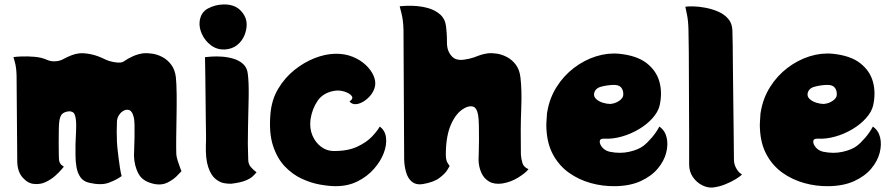

<svg xmlns="http://www.w3.org/2000/svg" viewBox="-20 -816 3992 857"><path d="M767 -127Q768 -115 773.5 -97.5Q779 -80 784.5 -66Q790 -52 790 -52Q785 -46 769 -30Q753 -14 728.5 -1.5Q704 11 673 6Q618 -4 598.5 -40Q579 -76 578 -122Q578 -130 579 -153Q580 -176 580.5 -204.5Q581 -233 580.5 -258.5Q580 -284 576 -296Q570 -319 558 -324Q546 -329 533 -322.5Q520 -316 511 -302Q502 -288 502 -272Q501 -247 501 -229Q501 -211 502 -182Q502 -175 504 -156Q506 -137 509 -113Q512 -89 515.5 -66.5Q519 -44 523 -30Q498 -12 464.5 0Q431 12 379 0Q352 -6 339 -25Q326 -44 321.5 -69.5Q317 -95 317 -122Q317 -149 317 -172Q317 -183 318.5 -207Q320 -231 320 -257.5Q320 -284 315 -300Q311 -313 302.5 -316.5Q294 -320 288 -319Q272 -318 260.5 -310Q249 -302 245 -277Q243 -265 242.5 -237.5Q242 -210 242 -179.5Q242 -149 242.5 -126Q243 -103 244 -99Q247 -85 256 -78.5Q265 -72 265 -72Q265 -72 254.5 -59.5Q244 -47 226 -31Q208 -15 184 -3.5Q160 8 132 5Q105 3 81.5 -23Q58 -49 57 -95L54 -479Q53 -515 46.5 -538Q40 -561 40 -561Q50 -563 76 -564Q102 -565 134 -562.5Q166 -560 192 -548Q208 -541 228.5 -542.5Q249 -544 264 -553Q281 -562 298.5 -569Q316 -576 334 -578Q355 -580 385 -574Q415 -568 447 -552Q467 -542 494 -538Q521 -534 531 -541Q551 -555 573.5 -565Q596 -575 619 -578Q636 -580 659.5 -576.5Q683 -573 705.5 -561Q728 -549 744.5 -527Q761 -505 765 -471Q768 -442 768.5 -395.5Q769 -349 768 -297.5Q767 -246 766.5 -200.5Q766 -155 767 -127Z M982 -595Q948 -594 921.5 -614Q895 -634 881.5 -663.5Q868 -693 871 -720Q876 -761 908 -778Q940 -795 975 -796Q1025 -798 1053 -770Q1081 -742 1081 -706Q1081 -682 1070.5 -657Q1060 -632 1038 -614.5Q1016 -597 982 -595ZM1088 -101Q1089 -83 1099.5 -70.5Q1110 -58 1125 -47Q1118 -38 1107 -28Q1096 -18 1074.5 -9.5Q1053 -1 1013 4Q1000 5 980 1.5Q960 -2 940.5 -18.5Q921 -35 909 -71.5Q897 -108 899 -172Q900 -183 899.5 -215Q899 -247 898.5 -291Q898 -335 897.5 -382Q897 -429 896.5 -469.5Q896 -510 895.5 -535.5Q895 -561 895 -561Q904 -562 925.5 -563.5Q947 -565 973 -563Q999 -561 1023.5 -553.5Q1048 -546 1065.5 -530Q1083 -514 1086 -487Q1091 -449 1090 -385.5Q1089 -322 1087 -247.5Q1085 -173 1088 -101Z M1654 -432Q1650 -411 1636 -393Q1622 -375 1603.5 -363.5Q1585 -352 1568 -351Q1551 -350 1540 -363Q1559 -376 1549.5 -388Q1540 -400 1518 -407Q1496 -414 1475 -411Q1423 -403 1398 -366.5Q1373 -330 1366 -283Q1361 -243 1374.5 -211.5Q1388 -180 1412.5 -161.5Q1437 -143 1466 -142Q1531 -141 1574 -161Q1617 -181 1641.5 -207.5Q1666 -234 1675 -251Q1699 -234 1703 -202Q1707 -170 1693 -133Q1679 -96 1649 -62Q1619 -28 1576 -6.5Q1533 15 1478 15Q1449 15 1409 8Q1369 1 1327.5 -18Q1286 -37 1251.5 -73Q1217 -109 1198.5 -166Q1180 -223 1187 -306Q1192 -370 1221.5 -419.5Q1251 -469 1294 -503.5Q1337 -538 1384.5 -556.5Q1432 -575 1475 -576Q1518 -577 1553 -563Q1588 -549 1612 -526.5Q1636 -504 1647 -479Q1658 -454 1654 -432Z M2305 -127Q2306 -109 2311.5 -89.5Q2317 -70 2339 -61Q2326 -44 2293 -23.5Q2260 -3 2222 3Q2187 8 2163.5 -5.5Q2140 -19 2128.5 -45Q2117 -71 2116 -101Q2116 -109 2117 -134.5Q2118 -160 2118 -193Q2118 -226 2117.5 -256Q2117 -286 2114 -303Q2108 -336 2090.5 -340.5Q2073 -345 2051 -332Q2016 -312 1993.5 -261.5Q1971 -211 1970 -133Q1969 -102 1978 -88.5Q1987 -75 1987 -75Q1987 -75 1977 -58Q1967 -41 1941 -21.5Q1915 -2 1865 6Q1837 10 1819 -4.5Q1801 -19 1793 -46Q1785 -73 1784 -103L1781 -684Q1780 -725 1772 -756.5Q1764 -788 1764 -788Q1789 -791 1822.5 -790Q1856 -789 1888.5 -780.5Q1921 -772 1944 -752Q1967 -732 1971 -698Q1972 -691 1973.5 -671.5Q1975 -652 1975 -632Q1974 -604 1983 -585Q1992 -566 2007 -556Q2024 -546 2050 -549.5Q2076 -553 2096 -560Q2116 -568 2129.5 -572Q2143 -576 2158 -578Q2175 -580 2198 -576.5Q2221 -573 2243.5 -561Q2266 -549 2282.5 -527Q2299 -505 2303 -471Q2310 -413 2306.5 -329.5Q2303 -246 2305 -127Z M2923 -251Q2948 -234 2955.5 -202.5Q2963 -171 2953.5 -134Q2944 -97 2916 -63.5Q2888 -30 2840.5 -8Q2793 14 2726 15Q2670 16 2616.5 1Q2563 -14 2519.5 -45Q2476 -76 2449 -125Q2422 -174 2419 -242Q2418 -256 2419 -271Q2420 -286 2421 -302Q2421 -306 2421.5 -310Q2422 -314 2423 -318Q2433 -378 2464.5 -428Q2496 -478 2542 -513Q2588 -548 2640.5 -564.5Q2693 -581 2744 -576Q2823 -568 2866.5 -534Q2910 -500 2923.5 -450.5Q2937 -401 2924 -344Q2917 -316 2892.5 -288.5Q2868 -261 2832 -239.5Q2796 -218 2755.5 -206.5Q2715 -195 2677 -197Q2658 -198 2657 -185.5Q2656 -173 2668 -158.5Q2680 -144 2700 -139Q2747 -129 2788.5 -138.5Q2830 -148 2852 -165Q2870 -179 2890 -202.5Q2910 -226 2923 -251ZM2704 -352Q2727 -354 2744.5 -366.5Q2762 -379 2762 -393Q2763 -413 2752.5 -425.5Q2742 -438 2717 -437Q2689 -436 2663 -429Q2637 -422 2632 -400Q2629 -385 2641 -374Q2653 -363 2671 -357.5Q2689 -352 2704 -352Z M3056 -82Q3056 -90 3056 -125.5Q3056 -161 3056 -214Q3056 -267 3055.5 -330.5Q3055 -394 3055 -459Q3055 -524 3054.5 -582.5Q3054 -641 3053 -684Q3052 -725 3046 -752.5Q3040 -780 3039 -786Q3051 -788 3075 -787.5Q3099 -787 3128.5 -781.5Q3158 -776 3185 -764.5Q3212 -753 3230 -732.5Q3248 -712 3249 -681Q3250 -662 3250.5 -614.5Q3251 -567 3251.5 -503.5Q3252 -440 3253 -373.5Q3254 -307 3254.5 -248Q3255 -189 3255.5 -149.5Q3256 -110 3256 -103Q3256 -82 3267.5 -62.5Q3279 -43 3292 -38Q3286 -30 3265 -17Q3244 -4 3216.5 7Q3189 18 3161 21Q3138 23 3113.5 10.5Q3089 -2 3072.5 -26Q3056 -50 3056 -82Z M3876 -251Q3901 -234 3908.5 -202.5Q3916 -171 3906.5 -134Q3897 -97 3869 -63.5Q3841 -30 3793.5 -8Q3746 14 3679 15Q3623 16 3569.5 1Q3516 -14 3472.5 -45Q3429 -76 3402 -125Q3375 -174 3372 -242Q3371 -256 3372 -271Q3373 -286 3374 -302Q3374 -306 3374.5 -310Q3375 -314 3376 -318Q3386 -378 3417.5 -428Q3449 -478 3495 -513Q3541 -548 3593.5 -564.5Q3646 -581 3697 -576Q3776 -568 3819.5 -534Q3863 -500 3876.5 -450.5Q3890 -401 3877 -344Q3870 -316 3845.5 -288.5Q3821 -261 3785 -239.5Q3749 -218 3708.5 -206.5Q3668 -195 3630 -197Q3611 -198 3610 -185.5Q3609 -173 3621 -158.5Q3633 -144 3653 -139Q3700 -129 3741.5 -138.5Q3783 -148 3805 -165Q3823 -179 3843 -202.5Q3863 -226 3876 -251ZM3657 -352Q3680 -354 3697.5 -366.5Q3715 -379 3715 -393Q3716 -413 3705.5 -425.5Q3695 -438 3670 -437Q3642 -436 3616 -429Q3590 -422 3585 -400Q3582 -385 3594 -374Q3606 -363 3624 -357.5Q3642 -352 3657 -352Z"/></svg>

Font: Potta One
Style: Regular
Weight: 400
Designer: 108,108go
Foundry: Font Zone 108
Version: Version 1.000